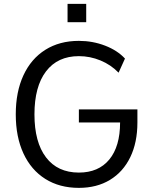

<svg xmlns="http://www.w3.org/2000/svg" viewBox="-20 -933 768 963"><path d="M152.8 -359.4Q152.8 -219.8 210.9 -143.6Q269 -67.4 375.6 -67.4Q474.1 -67.4 528.2 -132.9Q582.3 -198.5 582.3 -318.7H375.6V-384.4H669.2V-318.7Q669.2 -218.5 633.4 -144.6Q597.5 -70.7 531.5 -30.7Q465.5 9.3 375.6 9.3Q278.7 9.3 207.4 -35.5Q136.1 -80.3 97.6 -163.4Q59.1 -246.5 59.1 -359.4Q59.1 -472.3 97.6 -555.4Q136.1 -638.4 207.4 -683.2Q278.7 -728 375.6 -728Q444.8 -728 506.9 -704.1Q569 -680.2 606.8 -639.2L574.8 -568.5Q536.1 -608.3 483.9 -629.8Q431.6 -651.4 375.6 -651.4Q269 -651.4 210.9 -575.1Q152.8 -498.9 152.8 -359.4ZM318.8 -913.5H412.4V-821.8H318.8Z"/></svg>

Font: Min Sans VF VF
Style: Regular
Weight: 400
Designer: Jinseong-Kim, NotoSansCJK, Nunito
Foundry: Jinseong-Kim
Version: Version 1.420;Glyphs 3.1.2 (3151)